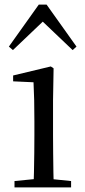

<svg xmlns="http://www.w3.org/2000/svg" viewBox="-20 -818 372 838"><path d="M43.3 0V-27.8L153.1 -38.6H184.5L290.3 -27.8V0ZM126.3 0Q127.3 -24.4 128.2 -65.3Q129.1 -106.3 129.6 -150.7Q130.1 -195.1 130.1 -228.5V-288.8Q130.1 -339.6 129.2 -380.6Q128.3 -421.6 126.3 -458.9L37.3 -463V-488.6L201.7 -528L213.9 -519.8L211.5 -380.2V-228.5Q211.5 -195.1 212 -150.7Q212.5 -106.3 213.1 -65.3Q213.7 -24.4 214.7 0ZM297 -599.4 139.4 -749.5H194L36.4 -599.4L18.7 -614.6L149.2 -797.8H183.4L313.9 -614.6Z"/></svg>

Font: Noto Serif TC
Style: Regular
Weight: 200
Designer: Ryoko NISHIZUKA 西塚涼子 (kana & ideographs); Frank Grießhammer (Latin, Greek & Cyrillic); Wenlong ZHANG 张文龙 (bopomofo); San
Foundry: Adobe
Version: Version 2.001;hotconv 1.1.0;makeotfexe 2.6.0